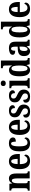

<svg xmlns="http://www.w3.org/2000/svg" viewBox="2110 -2914 814 5074"><g transform="rotate(-90 2517.0 -377.0)"><path d="M15 0V-50H20Q48 -50 64 -62Q80 -74 80 -119V-421Q80 -463 65 -474.5Q50 -486 23 -486H19V-536H197L207 -462H211Q229 -504 257.5 -526Q286 -548 336 -548Q401 -548 435 -502Q469 -456 469 -354V-121Q469 -74 482 -62Q495 -50 522 -50H526V0H339V-334Q339 -398 326.5 -434.5Q314 -471 281 -471Q254 -471 238.5 -448Q223 -425 216.5 -389Q210 -353 210 -312V-116Q210 -72 224.5 -61Q239 -50 266 -50H270V0Z M799 10Q692 10 638 -62Q584 -134 584 -265Q584 -406 638 -477Q692 -548 790 -548Q880 -548 932 -486.5Q984 -425 984 -306V-260H716Q718 -155 747 -106.5Q776 -58 831 -58Q873 -58 898.5 -82.5Q924 -107 939 -142Q951 -138 959.5 -128Q968 -118 968 -101Q968 -77 951 -51Q934 -25 896.5 -7.5Q859 10 799 10ZM855 -318Q855 -396 840.5 -442Q826 -488 793 -488Q759 -488 739 -444Q719 -400 718 -318Z M1260 10Q1198 10 1152 -17Q1106 -44 1080 -104.5Q1054 -165 1054 -266Q1054 -373 1081 -435Q1108 -497 1154 -522.5Q1200 -548 1257 -548Q1344 -548 1382.5 -518Q1421 -488 1421 -444Q1421 -422 1412.5 -404.5Q1404 -387 1380 -376.5Q1356 -366 1311 -366Q1311 -416 1300.5 -453.5Q1290 -491 1260 -491Q1238 -491 1221.5 -471Q1205 -451 1195.5 -402Q1186 -353 1186 -267Q1186 -164 1209.5 -110.5Q1233 -57 1285 -57Q1326 -57 1354.5 -81Q1383 -105 1397 -139Q1407 -133 1414 -122.5Q1421 -112 1421 -97Q1421 -74 1406.5 -49Q1392 -24 1357 -7Q1322 10 1260 10Z M1703 10Q1596 10 1542 -62Q1488 -134 1488 -265Q1488 -406 1542 -477Q1596 -548 1694 -548Q1784 -548 1836 -486.5Q1888 -425 1888 -306V-260H1620Q1622 -155 1651 -106.5Q1680 -58 1735 -58Q1777 -58 1802.5 -82.5Q1828 -107 1843 -142Q1855 -138 1863.5 -128Q1872 -118 1872 -101Q1872 -77 1855 -51Q1838 -25 1800.5 -7.5Q1763 10 1703 10ZM1759 -318Q1759 -396 1744.5 -442Q1730 -488 1697 -488Q1663 -488 1643 -444Q1623 -400 1622 -318Z M2111 10Q2022 10 1984 -20Q1946 -50 1946 -100Q1946 -139 1968 -154.5Q1990 -170 2020 -170Q2020 -110 2045 -78Q2070 -46 2113 -46Q2155 -46 2173 -67Q2191 -88 2191 -122Q2191 -155 2168.5 -175Q2146 -195 2096 -219Q2047 -241 2015.5 -263.5Q1984 -286 1969 -316.5Q1954 -347 1954 -393Q1954 -470 2002 -508.5Q2050 -547 2129 -547Q2206 -547 2240 -518Q2274 -489 2274 -453Q2274 -389 2198 -389Q2198 -440 2175.5 -466.5Q2153 -493 2118 -493Q2089 -493 2072 -475.5Q2055 -458 2055 -427Q2055 -391 2076 -371.5Q2097 -352 2153 -327Q2196 -308 2227 -286.5Q2258 -265 2274.5 -234Q2291 -203 2291 -156Q2291 -81 2245 -35.5Q2199 10 2111 10Z M2506 10Q2417 10 2379 -20Q2341 -50 2341 -100Q2341 -139 2363 -154.5Q2385 -170 2415 -170Q2415 -110 2440 -78Q2465 -46 2508 -46Q2550 -46 2568 -67Q2586 -88 2586 -122Q2586 -155 2563.5 -175Q2541 -195 2491 -219Q2442 -241 2410.5 -263.5Q2379 -286 2364 -316.5Q2349 -347 2349 -393Q2349 -470 2397 -508.5Q2445 -547 2524 -547Q2601 -547 2635 -518Q2669 -489 2669 -453Q2669 -389 2593 -389Q2593 -440 2570.5 -466.5Q2548 -493 2513 -493Q2484 -493 2467 -475.5Q2450 -458 2450 -427Q2450 -391 2471 -371.5Q2492 -352 2548 -327Q2591 -308 2622 -286.5Q2653 -265 2669.5 -234Q2686 -203 2686 -156Q2686 -81 2640 -35.5Q2594 10 2506 10Z M2852 -632Q2821 -632 2800.5 -647.5Q2780 -663 2780 -698Q2780 -733 2800.5 -748.5Q2821 -764 2852 -764Q2882 -764 2903.5 -748.5Q2925 -733 2925 -698Q2925 -663 2903.5 -647.5Q2882 -632 2852 -632ZM2724 0V-50H2733Q2759 -50 2775 -64Q2791 -78 2791 -121V-418Q2791 -459 2775.5 -472.5Q2760 -486 2735 -486H2723V-536H2921V-122Q2921 -78 2936.5 -64Q2952 -50 2978 -50H2987V0Z M3204 10Q3124 10 3081 -56.5Q3038 -123 3038 -267Q3038 -412 3081 -479.5Q3124 -547 3203 -547Q3249 -547 3276 -525Q3303 -503 3321 -468H3325Q3324 -491 3323.5 -520Q3323 -549 3323 -578V-646Q3323 -688 3303.5 -699Q3284 -710 3258 -710H3251V-760H3454V-125Q3454 -79 3469.5 -64.5Q3485 -50 3515 -50H3522V0H3356L3335 -82H3331Q3312 -39 3282 -14.5Q3252 10 3204 10ZM3243 -57Q3287 -57 3305 -112.5Q3323 -168 3323 -268Q3323 -371 3306 -426Q3289 -481 3243 -481Q3204 -481 3187 -426Q3170 -371 3170 -267Q3170 -162 3187 -109.5Q3204 -57 3243 -57Z M3699 10Q3647 10 3609.5 -29.5Q3572 -69 3572 -152Q3572 -233 3617 -271.5Q3662 -310 3754 -314L3821 -317V-374Q3821 -430 3809.5 -460.5Q3798 -491 3766 -491Q3737 -491 3725 -462Q3713 -433 3713 -382Q3606 -382 3606 -448Q3606 -498 3655.5 -523Q3705 -548 3777 -548Q3864 -548 3908 -509.5Q3952 -471 3952 -377V-121Q3952 -79 3963 -64.5Q3974 -50 4001 -50H4004V0H3846L3829 -74H3822Q3794 -33 3770 -11.5Q3746 10 3699 10ZM3749 -55Q3782 -55 3802 -93Q3822 -131 3822 -191V-268L3788 -265Q3741 -261 3723.5 -232Q3706 -203 3706 -147Q3706 -104 3716.5 -79.5Q3727 -55 3749 -55Z M4232 10Q4152 10 4109 -56.5Q4066 -123 4066 -267Q4066 -412 4109 -479.5Q4152 -547 4231 -547Q4277 -547 4304 -525Q4331 -503 4349 -468H4353Q4352 -491 4351.5 -520Q4351 -549 4351 -578V-646Q4351 -688 4331.5 -699Q4312 -710 4286 -710H4279V-760H4482V-125Q4482 -79 4497.5 -64.5Q4513 -50 4543 -50H4550V0H4384L4363 -82H4359Q4340 -39 4310 -14.5Q4280 10 4232 10ZM4271 -57Q4315 -57 4333 -112.5Q4351 -168 4351 -268Q4351 -371 4334 -426Q4317 -481 4271 -481Q4232 -481 4215 -426Q4198 -371 4198 -267Q4198 -162 4215 -109.5Q4232 -57 4271 -57Z M4816 10Q4709 10 4655 -62Q4601 -134 4601 -265Q4601 -406 4655 -477Q4709 -548 4807 -548Q4897 -548 4949 -486.5Q5001 -425 5001 -306V-260H4733Q4735 -155 4764 -106.5Q4793 -58 4848 -58Q4890 -58 4915.5 -82.5Q4941 -107 4956 -142Q4968 -138 4976.5 -128Q4985 -118 4985 -101Q4985 -77 4968 -51Q4951 -25 4913.5 -7.5Q4876 10 4816 10ZM4872 -318Q4872 -396 4857.5 -442Q4843 -488 4810 -488Q4776 -488 4756 -444Q4736 -400 4735 -318Z"/></g></svg>

Font: Noto Serif Hebrew ExtraCondensed
Style: Bold
Weight: 700
Width: 2
Designer: Monotype Design Team
Foundry: Monotype Imaging Inc.
Version: Version 2.004; ttfautohint (v1.8.4.7-5d5b)